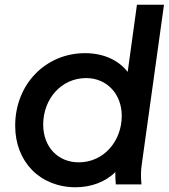

<svg xmlns="http://www.w3.org/2000/svg" viewBox="-20 -777 711 809"><path d="M299 12C363 12 424 -10 466 -52C466 -35 466 -19 468 0H576C573 -33 573 -57 578 -89L671 -757H557L518 -474C479 -524 416 -553 338 -553C175 -553 44 -425 44 -247C44 -96 148 12 299 12ZM162 -252C162 -360 238 -448 343 -448C431 -448 493 -380 493 -289C493 -182 417 -93 312 -93C223 -93 162 -159 162 -252Z"/></svg>

Font: Mluvka SemiBold
Style: Italic
Weight: 600
Italic angle: -8°
Designer: Modified by Jiří Krblich, Original typeface by Gumpita Rahayu
Foundry: Gumpita Rahayu & Jiří Krblich
Version: Version 2.000;Glyphs 3.1.1 (3134)